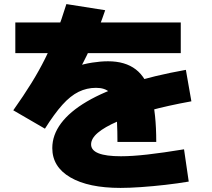

<svg xmlns="http://www.w3.org/2000/svg" viewBox="-20 -845 1040 940"><path d="M555 -150Q555 -258 546.5 -315.5Q538 -373 515.5 -394Q493 -415 450 -415Q405 -415 365 -395.5Q325 -376 285.5 -332Q246 -288 200 -215L45 -305Q96 -377 134 -438.5Q172 -500 201.5 -559.5Q231 -619 256 -683Q281 -747 305 -825L495 -795Q467 -713 436.5 -642.5Q406 -572 371 -508L355 -520Q390 -532 431.5 -538.5Q473 -545 509 -545Q593 -545 645 -505Q697 -465 721 -378Q745 -291 745 -150ZM570 75Q413 75 324.5 23.5Q236 -28 236 -120Q236 -184 279 -241.5Q322 -299 405.5 -348Q489 -397 611 -436Q733 -475 890 -503L917 -349Q801 -328 710 -303Q619 -278 555.5 -250.5Q492 -223 459 -195Q426 -167 426 -138Q426 -109 462.5 -94.5Q499 -80 572 -80Q627 -80 702 -88.5Q777 -97 881 -114L904 44Q851 53 789.5 60Q728 67 670.5 71Q613 75 570 75ZM55 -585V-735H865V-585Z"/></svg>

Font: M PLUS 1 Thin Black
Style: Regular
Weight: 900
Version: Version 1.001